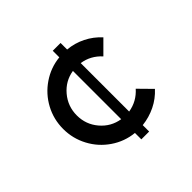

<svg xmlns="http://www.w3.org/2000/svg" viewBox="-144 -718 869 869"><g transform="rotate(-45 291.0 -283.5)"><path d="M297 -525V-567H347V-525Q392 -521 432 -501Q472 -481 502 -448L441 -387Q402 -430 347 -438V-128Q403 -137 441 -180L502 -118Q472 -85 432 -65.5Q392 -46 347 -41V0H297V-41Q237 -47 187 -81Q137 -115 108.5 -168.5Q80 -222 80 -283Q80 -345 108.5 -398Q137 -451 187 -485Q237 -519 297 -525ZM297 -129V-438Q241 -429 204 -385Q167 -341 167 -283Q167 -225 204 -181.5Q241 -138 297 -129Z"/></g></svg>

Font: Skate blade
Style: Regular
Weight: 400
Italic angle: -7°
Designer: Valerio Brotto (Silverblur_type)
Version: Version 2.001